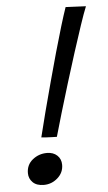

<svg xmlns="http://www.w3.org/2000/svg" viewBox="-54 -772 461 821"><g transform="rotate(-5 177.0 -361.0)"><path d="M174 -186.5Q167 -186.5 153.5 -187Q140 -187.5 126.8 -188.2Q113.5 -189 107.5 -190Q119 -238 134.8 -298Q150.5 -358 167.8 -422Q185 -486 202 -546.5Q219 -607 234 -656.5Q249 -706 259.5 -736L346.5 -732Q335 -704 318 -653.2Q301 -602.5 280.8 -539.5Q260.5 -476.5 240.5 -410.8Q220.5 -345 203 -286.5Q185.5 -228 174 -186.5ZM101 13.5Q70 13.5 53.5 -2.8Q37 -19 37 -42.5Q37 -78.5 63.8 -100Q90.5 -121.5 125.5 -121.5Q152.5 -121.5 169.2 -106Q186 -90.5 186 -65.5Q186 -32 160.2 -9.2Q134.5 13.5 101 13.5Z"/></g></svg>

Font: Grandstander Light
Style: Italic
Weight: 300
Italic angle: -15°
Designer: Tyler Finck
Foundry: Etcetera Type Co
Version: Version 1.200; ttfautohint (v1.8.3)